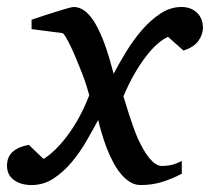

<svg xmlns="http://www.w3.org/2000/svg" viewBox="-38 -514 597 546"><path d="M539.1 -435.1Q539.1 -415.5 526.1 -397.7Q513.2 -379.9 483.9 -370.1L439.9 -409.2Q426.8 -403.8 410.6 -389.9Q394.5 -376 377.7 -354.2Q360.8 -332.5 344.2 -303.7Q327.6 -274.9 313 -240.2Q315.9 -231 320.1 -217Q324.2 -203.1 329.6 -186.8Q335 -170.4 341.1 -153.1Q347.2 -135.7 354 -120.1Q361.3 -104 369.4 -89.8Q377.4 -75.7 386.2 -64.9Q395 -54.2 404.1 -48.1Q413.1 -42 421.9 -42Q433.1 -42 446 -44.2Q459 -46.4 479 -56.2V-20Q450.2 -4.9 422.1 3.7Q394 12.2 361.8 12.2Q345.2 12.2 331.1 3.2Q316.9 -5.9 304.9 -20.5Q293 -35.2 283 -54.4Q272.9 -73.7 265.1 -94.2Q257.3 -114.7 251.2 -135.3Q245.1 -155.8 241.2 -172.9Q227.1 -146.5 208.7 -114.5Q190.4 -82.5 167 -54.2Q143.6 -25.9 115 -6.8Q86.4 12.2 51.8 12.2Q21 12.2 1.5 -2.2Q-18.1 -16.6 -18.1 -43Q-18.1 -67.4 -2.2 -82Q13.7 -96.7 43.9 -102.1L85.9 -62Q101.1 -71.3 117.9 -87.4Q134.8 -103.5 152.1 -126.2Q169.4 -148.9 185.8 -178.2Q202.1 -207.5 215.8 -243.2Q213.4 -252.9 208 -270Q202.6 -287.1 195.1 -306.4Q187.5 -325.7 179.2 -345.7Q170.9 -365.7 163.1 -382.1Q155.3 -398.4 148.9 -408.9Q142.6 -419.4 139.2 -419.9L51.8 -431.2V-458Q56.2 -459.5 65.9 -462.6Q75.7 -465.8 88.1 -470Q100.6 -474.1 114 -478.3Q127.4 -482.4 139.2 -486.1Q150.9 -489.7 159.7 -491.9Q168.5 -494.1 171.9 -494.1Q189.5 -494.1 205.1 -481.4Q220.7 -468.8 234.6 -444.3Q248.5 -419.9 261 -384.8Q273.4 -349.6 285.2 -304.2Q299.8 -332.5 320.1 -365.7Q340.3 -398.9 364.7 -427.5Q389.2 -456.1 417.7 -475.1Q446.3 -494.1 478 -494.1Q505.4 -494.1 522.2 -477.8Q539.1 -461.4 539.1 -435.1Z"/></svg>

Font: Charis SIL CyrE
Style: Italic
Weight: 400
Italic angle: -11°
Foundry: SIL International
Version: Version 5.000